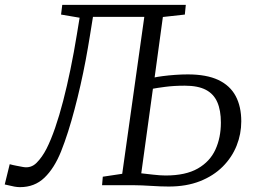

<svg xmlns="http://www.w3.org/2000/svg" viewBox="-56 -763 1041 791"><path d="M26.5 8Q15.5 8 3.5 5.8Q-8.5 3.5 -36.5 -3L-16 -86.5Q-3.5 -83 11.5 -80.2Q26.5 -77.5 39 -75Q71.5 -69 94.5 -92Q117.5 -115 135.5 -150Q154 -186.5 171.2 -236.5Q188.5 -286.5 204.2 -347.2Q220 -408 234.2 -477Q248.5 -546 260.5 -620L272 -690L195.5 -703L200.5 -743H709.5L705.5 -703L615 -693L581 -444Q592 -446.5 614.8 -449.5Q637.5 -452.5 665 -454.5Q692.5 -456.5 717.5 -456.5Q795 -456.5 843.5 -433.5Q892 -410.5 915 -367.2Q938 -324 938 -263Q938 -211 918.8 -162.8Q899.5 -114.5 861.5 -76.5Q823.5 -38.5 767.8 -16.5Q712 5.5 639 5.5Q623.5 5.5 604.8 4.8Q586 4 566.5 2.8Q547 1.5 528.8 0.8Q510.5 0 495.5 0H364.5L367.5 -35L447.5 -47L538.5 -693.5H327L314.5 -616Q306.5 -566 296.8 -514.2Q287 -462.5 275.5 -411.8Q264 -361 251.2 -312.8Q238.5 -264.5 224.5 -220.5Q210.5 -176.5 195.5 -139Q167.5 -69.5 127 -30.8Q86.5 8 26.5 8ZM626 -40Q709 -40 759 -68.8Q809 -97.5 831.5 -146.8Q854 -196 854 -258Q854 -308.5 839.2 -342.2Q824.5 -376 792 -393Q759.5 -410 705.5 -410Q660.5 -410 624.5 -405.2Q588.5 -400.5 574 -397.5L526 -49Q544 -47 574.5 -43.5Q605 -40 626 -40Z"/></svg>

Font: Merriweather Light
Style: Italic
Weight: 300
Italic angle: -7.8°
Designer: Eben Sorkin
Foundry: Eben Sorkin
Version: Version 2.101